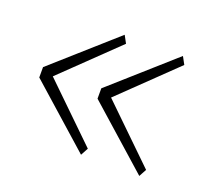

<svg xmlns="http://www.w3.org/2000/svg" viewBox="-77 -579 634 576"><g transform="rotate(20 240.5 -291.5)"><path d="M430 -124 257 -292 430 -459 417 -483 220 -308V-275L417 -100ZM244 -124 71 -292 244 -459 231 -483 34 -308V-275L231 -100Z"/></g></svg>

Font: IBM Plex Thai Looped ExtraLight
Style: Regular
Weight: 200
Designer: Mike Abbink, Paul van der Laan, Pieter van Rosmalen, Ben Mitchell, Mark Frömberg
Foundry: Bold Monday
Version: Version 1.0